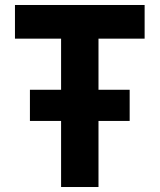

<svg xmlns="http://www.w3.org/2000/svg" viewBox="-20 -750 640 770"><path d="M560 -730H40V-595H225V-390H100V-265H225V0H375V-265H500V-390H375V-595H560Z"/></svg>

Font: Tekne LDO ExtraBold
Style: Regular
Weight: 800
Monospace: yes
Designer: Alessio Laiso, Mario Rullo, Paolo Rosset
Foundry: Alessio Laiso
Version: Version 1.000;hotconv 1.0.109;makeotfexe 2.5.65596